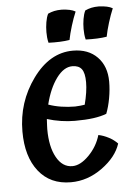

<svg xmlns="http://www.w3.org/2000/svg" viewBox="-52 -754 566 808"><g transform="rotate(-5 230.5 -350.5)"><path d="M148 -321Q173 -312 202 -307.5Q231 -303 260 -303Q269 -303 282 -304.5Q295 -306 301 -307Q308 -334 311.5 -357.5Q315 -381 315 -401Q315 -440 302.5 -456.5Q290 -473 263 -473Q227 -473 196 -431Q165 -389 148 -321ZM347 -175Q368 -171 390 -159.5Q412 -148 427 -132Q409 -76 347.5 -31.5Q286 13 215 13Q128 13 79 -49Q30 -111 30 -217Q30 -341 101.5 -439.5Q173 -538 271 -538Q336 -538 374 -499Q412 -460 412 -395Q412 -361 405.5 -325Q399 -289 388 -261Q365 -252 332.5 -247.5Q300 -243 254 -243Q226 -243 196 -247.5Q166 -252 137 -261Q136 -241 135.5 -233Q135 -225 135 -218Q135 -144 160 -99Q185 -54 227 -54Q261 -54 297 -90.5Q333 -127 347 -175ZM240 -714Q259 -713 273 -710Q287 -707 297 -701Q286 -675 276 -642.5Q266 -610 261 -584Q243 -581 220 -580Q197 -579 172 -580Q169 -592 168 -603Q167 -614 167 -625Q167 -646 170.5 -667Q174 -688 181 -702Q194 -708 207.5 -711Q221 -714 240 -714ZM397 -714Q416 -713 430 -710Q444 -707 454 -701Q443 -675 433 -642.5Q423 -610 418 -584Q400 -581 377 -580Q354 -579 329 -580Q326 -592 325 -603Q324 -614 324 -625Q324 -646 327.5 -667Q331 -688 338 -702Q351 -708 364.5 -711Q378 -714 397 -714Z"/></g></svg>

Font: Atma Medium
Style: Regular
Weight: 500
Designer: Gregori Vincens, Jeremie Hornus, Riccardo Olocco, Yoann Minet.
Foundry: black foundry
Version: Version 1.101;PS 1.100;hotconv 1.0.86;makeotf.lib2.5.63406